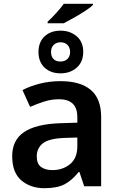

<svg xmlns="http://www.w3.org/2000/svg" viewBox="-20 -978 628 1008"><path d="M468 -952Q458 -941 430 -922.5Q402 -904 370 -886Q338 -868 315 -856H230V-864Q251 -883 275 -909.5Q299 -936 315 -958H468ZM298 -817Q348 -817 382.5 -787.5Q417 -758 417 -706Q417 -653 383 -623Q349 -593 298 -593Q246 -593 214 -623Q182 -653 182 -705Q182 -757 214 -787Q246 -817 298 -817ZM298 -756Q276 -756 262 -742.5Q248 -729 248 -705Q248 -682 260.5 -668.5Q273 -655 298 -655Q320 -655 334 -668.5Q348 -682 348 -705Q348 -729 334 -742.5Q320 -756 298 -756ZM297 -552Q402 -552 456.5 -506Q511 -460 511 -364V0H422L397 -75H393Q358 -31 319 -10.5Q280 10 213 10Q140 10 92 -31Q44 -72 44 -158Q44 -242 105.5 -284Q167 -326 292 -331L386 -334V-361Q386 -412 361 -434.5Q336 -457 291 -457Q250 -457 212.5 -445Q175 -433 138 -417L98 -505Q138 -526 189.5 -539Q241 -552 297 -552ZM320 -254Q237 -251 205 -225.5Q173 -200 173 -157Q173 -118 195.5 -101.5Q218 -85 255 -85Q310 -85 348 -116.5Q386 -148 386 -210V-256Z"/></svg>

Font: Noto Sans SemiBold
Style: Regular
Weight: 600
Designer: Monotype Design Team
Foundry: Monotype Imaging Inc.
Version: Version 2.007